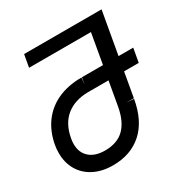

<svg xmlns="http://www.w3.org/2000/svg" viewBox="-170 -860 969 1009"><g transform="rotate(-30 314.0 -355.0)"><path d="M12.5 -182.5Q12.5 -208 16.5 -229.5Q30 -305 69.8 -358.5Q109.5 -412 171.8 -439.8Q234 -467.5 314.5 -467.5L309.5 -425.5L317 -467.5H445L477 -649.5H101.5L115 -725H585L539.5 -467.5H628.5L613.5 -383.5H524.5L498.5 -235.5H451.5L498 -232.5Q476.5 -110 406.5 -47.2Q336.5 15.5 228.5 15.5Q163.5 15.5 114.5 -9.2Q65.5 -34 39 -79Q12.5 -124 12.5 -182.5ZM430 -383.5H304.5Q224.5 -382.5 173 -340.8Q121.5 -299 107 -216.5Q104 -200 104 -185Q104 -132.5 137.5 -102.8Q171 -73 231 -73Q305 -73 347.2 -114.2Q389.5 -155.5 404.5 -238.5Z"/></g></svg>

Font: JuliaMono
Style: Italic
Weight: 400
Italic angle: -9°
Monospace: yes
Designer: cormullion
Foundry: corm
Version: Version 0.057; ttfautohint (v1.8.4)